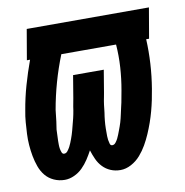

<svg xmlns="http://www.w3.org/2000/svg" viewBox="-65 -583 630 653"><g transform="rotate(-10 250.0 -256.0)"><path d="M108 8Q88 8 70.5 0Q53 -8 41.5 -22Q30 -36 23.5 -54Q17 -72 13.5 -91Q10 -110 8.5 -129.5Q7 -149 8 -168.5Q9 -188 10.5 -208Q12 -228 16 -248Q23 -290 35 -332Q47 -374 62 -415H51L69 -520H491L473 -415H463Q465 -373 462.5 -330.5Q460 -288 453 -246Q450 -227 446 -208Q442 -189 437 -170.5Q432 -152 425.5 -133.5Q419 -115 411 -96.5Q403 -78 393 -60.5Q383 -43 369.5 -27.5Q356 -12 337.5 -2Q319 8 300 8Q282 8 266.5 1.5Q251 -5 239.5 -17Q228 -29 221 -44.5Q214 -60 209 -76Q201 -61 191.5 -46.5Q182 -32 169.5 -19.5Q157 -7 140.5 0.5Q124 8 108 8ZM121 -80Q128 -80 133 -86.5Q138 -93 141.5 -99.5Q145 -106 147.5 -112.5Q150 -119 152.5 -125.5Q155 -132 157 -138.5Q159 -145 161 -152Q163 -159 164.5 -165.5Q166 -172 168 -179Q170 -186 171.5 -192.5Q173 -199 174.5 -206Q176 -213 177 -219.5Q178 -226 179 -233Q180 -240 181.5 -246.5Q183 -253 184 -260L197 -338H303L290 -260Q289 -253 287.5 -246.5Q286 -240 285 -233.5Q284 -227 283 -220Q282 -213 281.5 -206.5Q281 -200 280 -193.5Q279 -187 278 -180Q277 -173 276.5 -166.5Q276 -160 275.5 -153.5Q275 -147 275 -140Q275 -133 275 -126.5Q275 -120 275 -113.5Q275 -107 276 -100.5Q277 -94 279 -87Q281 -80 287 -80Q294 -80 299 -86.5Q304 -93 307 -99Q310 -105 312.5 -111.5Q315 -118 317.5 -124.5Q320 -131 322.5 -138Q325 -145 327 -151.5Q329 -158 330.5 -164.5Q332 -171 333.5 -177.5Q335 -184 336.5 -191Q338 -198 339.5 -204.5Q341 -211 342.5 -217.5Q344 -224 345 -231Q346 -238 347.5 -244.5Q349 -251 350 -258Q357 -297 359.5 -336.5Q362 -376 359 -415H170Q152 -370 139 -324Q126 -278 118 -232Q117 -226 116.5 -219Q116 -212 115 -205.5Q114 -199 113.5 -192.5Q113 -186 111.5 -179Q110 -172 109.5 -165.5Q109 -159 109 -152.5Q109 -146 108.5 -139.5Q108 -133 108 -126.5Q108 -120 108 -113.5Q108 -107 109 -100.5Q110 -94 112.5 -87Q115 -80 121 -80Z"/></g></svg>

Font: Iosevka Extrabold Oblique
Style: Regular
Weight: 800
Italic angle: -9°
Monospace: yes
Designer: Belleve Invis
Foundry: Belleve Invis
Version: Version 32.5.0; ttfautohint (v1.8.4)